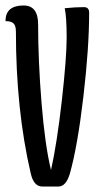

<svg xmlns="http://www.w3.org/2000/svg" viewBox="-22 -680 368 700"><path d="M214 -650Q251 -654 284 -654Q303 -654 303 -634Q303 -507 282 -327.5Q261 -148 233 -48Q219 0 191 0H132Q101 0 90 -48Q36 -280 36 -565Q36 -586 27.5 -594.5Q19 -603 -2 -603Q-2 -660 64 -660Q117 -660 117 -591Q117 -458 129.5 -304Q142 -150 164 -60Q186 -159 203.5 -314Q221 -469 221 -543Q221 -617 214 -650Z"/></svg>

Font: Medula One
Style: Regular
Weight: 400
Designer: Luciano Vergara
Foundry: Luciano Vergara
Version: Version 1.002